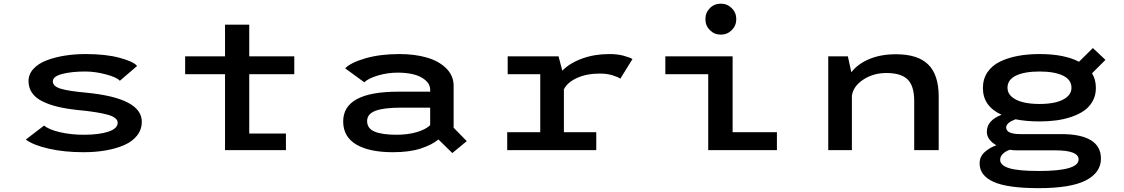

<svg xmlns="http://www.w3.org/2000/svg" viewBox="-20 -800 5990 1023"><path d="M424 11Q323 11 240.2 -7.8Q157.5 -26.5 117.5 -56.5L215 -131Q240 -109.5 298.8 -95.8Q357.5 -82 426.5 -82Q508 -82 557.5 -98.5Q607 -115 607 -146Q607 -173.5 555 -188.5Q503 -203.5 392.5 -214Q332 -220.5 286.5 -231.5Q241 -242.5 205 -260.5Q169 -278.5 150.5 -305.5Q132 -332.5 132 -368Q132 -404.5 158 -433Q184 -461.5 227.8 -478.2Q271.5 -495 324.8 -503.5Q378 -512 437 -512Q543.5 -512 617.5 -492Q691.5 -472 710.5 -448.5L618.5 -369.5Q604 -387.5 546.2 -403.2Q488.5 -419 433.5 -419Q362 -419 311.8 -406Q261.5 -393 261.5 -366.5Q261.5 -340 304 -327.2Q346.5 -314.5 441.5 -306Q735.5 -277 735.5 -151.5Q735.5 -110 710.5 -78Q685.5 -46 641.8 -27Q598 -8 543.2 1.5Q488.5 11 424 11Z M966.5 -404.5V-500H1179V-668.5H1308V-500H1548V-404.5H1308V-88.5H1503.5V0H1179V-404.5Z M2108 -512Q2189.5 -512 2253.8 -493.5Q2318 -475 2357.5 -436Q2397 -397 2397 -342.5V-119.5L2467 -48L2390 15.5L2316 -57Q2283 -29 2222.8 -9Q2162.5 11 2073.5 11Q1947.5 11 1878 -30.2Q1808.5 -71.5 1808.5 -153Q1808.5 -311.5 2101 -311.5H2272V-320.5Q2272 -351.5 2246.5 -373Q2221 -394.5 2183.2 -403.8Q2145.5 -413 2100 -413Q2045 -413 1993.8 -397.8Q1942.5 -382.5 1921 -361.5L1819 -436Q1849.5 -467 1927.8 -489.5Q2006 -512 2108 -512ZM2092.5 -82Q2152 -82 2199.8 -95.8Q2247.5 -109.5 2272 -133V-226.5H2120Q2024 -226.5 1980 -209.5Q1936 -192.5 1936 -155Q1936 -115.5 1976 -98.8Q2016 -82 2092.5 -82Z M2984.5 -95.5H3157V0H2682.5V-95.5H2858.5V-404.5H2685V-500H2956L2976 -423.5Q3016.5 -464.5 3082.2 -488.2Q3148 -512 3227 -512Q3270.5 -512 3303 -503Q3335.5 -494 3350 -485.5L3285 -380.5Q3274 -389.5 3243.8 -398.8Q3213.5 -408 3176.5 -408Q3104.5 -408 3053.5 -384.2Q3002.5 -360.5 2984.5 -324Z M3879 -639.5Q3855 -615.5 3820.5 -615.5Q3786 -615.5 3762.2 -639.5Q3738.5 -663.5 3738.5 -698Q3738.5 -732.5 3762.2 -756.5Q3786 -780.5 3820.5 -780.5Q3855 -780.5 3879 -756.5Q3903 -732.5 3903 -698Q3903 -663.5 3879 -639.5ZM3883.5 -95.5H4119.5V0H3753.5V-404.5H3525V-500H3883.5Z M4393 0V-500H4497.5L4516 -415Q4551.5 -460.5 4612.8 -485.8Q4674 -511 4753.5 -511Q4870 -511 4925.8 -456.2Q4981.5 -401.5 4981.5 -285V0H4851V-262Q4851 -342 4816 -376.5Q4781 -411 4702.5 -411Q4633 -411 4579.2 -375.5Q4525.5 -340 4519 -289V0Z M5519 -153Q5448 -153 5390.5 -164.5Q5341 -145.5 5341 -121Q5341 -85.5 5416.5 -85.5H5635.5Q5739 -85.5 5792.5 -52.8Q5846 -20 5846 45Q5846 119.5 5765.8 161Q5685.5 202.5 5515 202.5Q5348.5 202.5 5274 169Q5199.5 135.5 5199.5 70.5Q5199.5 35 5225.8 11Q5252 -13 5288.5 -26Q5238 -55.5 5238 -98Q5238 -158.5 5316.5 -188.5Q5217 -234 5217 -331Q5217 -379 5241.2 -415Q5265.5 -451 5308.5 -471.8Q5351.5 -492.5 5404 -502.2Q5456.5 -512 5519 -512Q5650.5 -512 5729 -471L5803 -544L5870 -481L5798.5 -409.5Q5819 -376 5819 -331Q5819 -292 5801.8 -261Q5784.5 -230 5756 -210.2Q5727.5 -190.5 5688.2 -177.2Q5649 -164 5607.2 -158.5Q5565.5 -153 5519 -153ZM5519 -246Q5567.5 -246 5605 -255Q5642.5 -264 5665.8 -283.8Q5689 -303.5 5689 -332Q5689 -375.5 5643.5 -397.2Q5598 -419 5519 -419Q5439 -419 5393.5 -397.2Q5348 -375.5 5348 -332Q5348 -303.5 5371.2 -283.8Q5394.5 -264 5432.2 -255Q5470 -246 5519 -246ZM5309 52Q5309 81 5356.8 96Q5404.5 111 5516 111Q5727 111 5727 49.5Q5727 1 5602 1H5396Q5378 1 5360 -2Q5337.5 6 5323.2 19.8Q5309 33.5 5309 52Z"/></svg>

Font: League Mono Wide Medium
Style: Regular
Weight: 500
Width: 8
Designer: Tyler Finck
Foundry: The League of Moveable Type / Tyler Finck
Version: Version 2.210